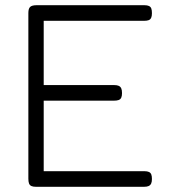

<svg xmlns="http://www.w3.org/2000/svg" viewBox="-20 -707 670 738"><path d="M118 11Q107 11 100.5 8Q94 5 91.5 -2Q89 -9 89 -20V-657Q89 -674 96 -680.5Q103 -687 121 -687H535Q546 -687 552.5 -684Q559 -681 561.5 -674.5Q564 -668 564 -656Q564 -645 561 -638.5Q558 -632 551.5 -629.5Q545 -627 534 -627H148V-380H419Q430 -380 436.5 -377Q443 -374 446 -367.5Q449 -361 449 -349Q449 -338 446 -331.5Q443 -325 436 -322.5Q429 -320 417 -320H148V-49H535Q546 -49 552.5 -46Q559 -43 561.5 -36.5Q564 -30 564 -19Q564 -8 561 -1.5Q558 5 551.5 8Q545 11 534 11Z"/></svg>

Font: Fredoka Light
Style: Regular
Weight: 300
Designer: Ben Nathan
Foundry: Milena B. Brandão, Ben Nathan
Version: Version 2.001